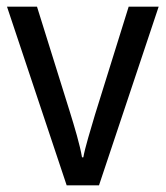

<svg xmlns="http://www.w3.org/2000/svg" viewBox="-20 -556 497 576"><path d="M180 0H277L456 -536H366L265 -212C252 -168 235 -113 230 -84H226C220 -121 203 -177 190 -219L91 -536H1Z"/></svg>

Font: Noto Sans Lao UI SemCond
Style: Regular
Weight: 400
Width: 4
Designer: Monotype Design Team
Foundry: Monotype Imaging Inc.
Version: Version 2.000